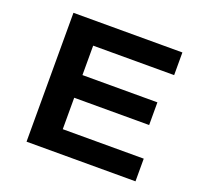

<svg xmlns="http://www.w3.org/2000/svg" viewBox="-122 -846 1044 987"><g transform="rotate(20 400.0 -352.5)"><path d="M118 0V-705H714V-581H271V-420H681V-296H271V-124H714V0Z"/></g></svg>

Font: Nunito Sans 7pt Expanded
Style: Bold
Weight: 700
Width: 7
Designer: Vernon Adams
Foundry: Vernon Adams
Version: Version 3.101;gftools[0.9.27]